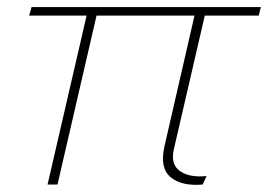

<svg xmlns="http://www.w3.org/2000/svg" viewBox="-20 -520 755 541"><path d="M114 0 224 -476H62L69 -500H715L709 -476H557L470 -100Q460 -57 487 -38Q514 -19 562 -24L551 0Q492 5 461 -20.5Q430 -46 443 -106L528 -476H252L142 0Z"/></svg>

Font: Work Sans ExtraLight
Style: Italic
Weight: 200
Italic angle: -13°
Designer: Wei Huang
Foundry: Wei Huang
Version: Version 2.012; ttfautohint (v1.8.3)